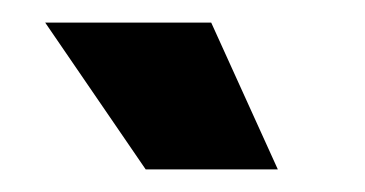

<svg xmlns="http://www.w3.org/2000/svg" viewBox="-20 -726 323 170"><path d="M109 -576 20 -706H167L226 -576Z"/></svg>

Font: Bricolage Grotesque 72pt SemiCondensed
Style: Bold
Weight: 700
Width: 4
Designer: Mathieu Triay
Foundry: Atelier Triay
Version: Version 1.001;gftools[0.9.33.dev8+g029e19f]